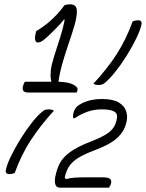

<svg xmlns="http://www.w3.org/2000/svg" viewBox="-20 -800 676 890"><path d="M413 -412Q478 -482 521.5 -550Q565 -618 595 -701Q607 -706 621 -706Q641 -706 635 -683Q629 -657 610.5 -619.5Q592 -582 567.5 -542.5Q543 -503 516 -469Q489 -435 465 -415Q460 -411 453.5 -408.5Q447 -406 436 -406Q422 -406 413 -412ZM485 70H258Q242 70 237 56Q232 42 236 21L237 16Q244 -19 258.5 -45.5Q273 -72 306 -96Q339 -120 401 -144Q461 -167 487 -188Q513 -209 520 -241Q524 -257 522 -268Q517 -282 499 -287.5Q481 -293 452 -293Q419 -293 389.5 -283.5Q360 -274 326 -252H320Q318 -257 318.5 -263.5Q319 -270 320 -275Q326 -298 339 -308Q356 -322 385.5 -331.5Q415 -341 454 -341Q503 -341 529.5 -325.5Q556 -310 564.5 -285.5Q573 -261 566 -233L565 -229Q555 -189 521.5 -159Q488 -129 415 -102Q370 -85 342.5 -68Q315 -51 300.5 -29Q286 -7 280 24L286 30Q305 25 325 23.5Q345 22 379 22H455Q480 22 489 28.5Q498 35 495 49Q492 61 485 70ZM230 -287Q166 -217 122 -149Q78 -81 48 2Q36 7 22 7Q2 7 8 -16Q14 -42 32.5 -79.5Q51 -117 75.5 -156.5Q100 -196 127 -230.5Q154 -265 178 -284Q183 -289 189.5 -291Q196 -293 207 -293Q221 -293 230 -287ZM95 -421H216L218 -425Q212 -438 216 -477Q219 -502 231.5 -541Q244 -580 258 -623.5Q272 -667 280 -709H276Q261 -690 244 -673Q227 -656 209 -638Q194 -624 180.5 -613.5Q167 -603 154 -603Q147 -603 143.5 -613.5Q140 -624 146 -649L148 -656Q184 -677 214 -704Q231 -719 247 -736.5Q263 -754 279 -776Q290 -780 305 -780Q322 -780 330 -770.5Q338 -761 336 -737Q334 -711 322.5 -673Q311 -635 296 -591.5Q281 -548 268.5 -503.5Q256 -459 251 -421Q296 -420 319.5 -408Q343 -396 339 -381Q338 -378 337 -375.5Q336 -373 335 -371H111Q80 -371 86 -399Q88 -407 90.5 -412.5Q93 -418 95 -421Z"/></svg>

Font: Recursive Sn Csl St Lt
Style: Italic
Weight: 300
Italic angle: -15°
Version: Version 1.079;hotconv 1.0.112;makeotfexe 2.5.65598; ttfautoh